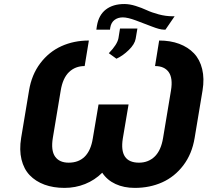

<svg xmlns="http://www.w3.org/2000/svg" viewBox="-20 -910 1069 940"><path d="M415.1 -711.6 394.5 -586.6Q348.7 -586.6 318 -557.2Q287.3 -527.7 277.3 -467L238.6 -234.7Q228.7 -173.3 249.6 -143.5Q270.6 -113.6 316.1 -113.6Q365.4 -113.6 395.2 -143.6Q425.1 -173.7 434.3 -232.2L462.4 -398.4H609.4L581.3 -232.2Q562.5 -113.6 660.5 -113.6Q706.3 -113.6 737.4 -143.6Q768.5 -173.7 778.4 -234.7L817.1 -467Q827.1 -527.3 805.9 -557Q784.8 -586.6 739 -586.6L759.2 -711.6Q813.9 -711.6 857.2 -695.5Q900.6 -679.3 929.5 -649Q958.5 -618.6 969.8 -571.9Q981.2 -525.2 971.6 -467L932.9 -234.7Q920.1 -156.6 877.7 -100.7Q835.2 -44.7 774.3 -17.4Q713.4 9.9 639.9 9.9Q586.6 9.9 545.6 -9.1Q504.6 -28.1 480.5 -64.3Q443.9 -28.1 396.5 -9.1Q349.1 9.9 295.8 9.9Q241.1 9.9 197.8 -6Q154.5 -22 125.5 -52.2Q96.6 -82.4 85.2 -129.3Q73.9 -176.1 83.5 -234.7L122.2 -467Q134.9 -544.4 177.2 -600.3Q219.5 -656.2 280.5 -683.9Q341.6 -711.6 415.1 -711.6ZM826 -830.3H834.9L790.1 -764.9H781.6Q762.8 -764.9 724.4 -779.8Q686.1 -794.7 645.6 -809.8Q605.1 -824.9 581.3 -824.9Q557.2 -824.9 540.7 -812.3Q524.1 -799.7 519.9 -775.2L518.5 -764.9H451.7L454.5 -783.7Q463.4 -836.6 498.4 -863.5Q533.4 -890.3 588.8 -890.3Q614.7 -890.3 644.5 -880.9Q674.4 -871.4 698.2 -860.3Q721.9 -849.1 756.7 -839.7Q791.5 -830.3 826 -830.3ZM550.1 -622.5 512.8 -649.5Q554.3 -692.1 560 -723.4L567.5 -770.2H652.7L644.2 -720.5Q639.6 -693.5 610.4 -665.1Q581.3 -636.7 550.1 -622.5Z"/></svg>

Font: Karasuma Gothic
Style: Bold Italic
Weight: 700
Italic angle: 9.39998°
Designer: Rasmus Andersson / Ryoko Nishizuka
Foundry: Genbu
Version: Version 1.00